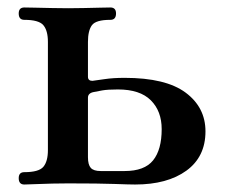

<svg xmlns="http://www.w3.org/2000/svg" viewBox="-20 -493 609 513"><path d="M45 0Q30 0 30 -17Q30 -33 45 -33Q84 -33 96 -47.5Q108 -62 108 -92V-381Q108 -411 96 -425.5Q84 -440 45 -440Q30 -440 30 -457Q30 -473 45 -473Q53 -473 74 -472.5Q95 -472 120 -471.5Q145 -471 162 -471Q180 -471 203.5 -471.5Q227 -472 247.5 -472.5Q268 -473 275 -473Q290 -473 290 -457Q290 -440 275 -440Q236 -440 225.5 -425.5Q215 -411 215 -381V-288Q215 -277 227 -277Q236 -278 259 -281.5Q282 -285 313 -285Q423 -285 476 -245.5Q529 -206 529 -142Q529 -74 478 -37Q427 0 341 0Q326 0 285.5 -1.5Q245 -3 162 -3Q145 -3 120 -2.5Q95 -2 74 -1Q53 0 45 0ZM249 -36H313Q366 -36 389 -64.5Q412 -93 412 -148Q412 -196 383 -225Q354 -254 295 -254Q268 -254 253.5 -251.5Q239 -249 230 -247Q215 -244 215 -232V-73Q215 -53 222.5 -44.5Q230 -36 249 -36Z"/></svg>

Font: Zen Antique
Style: Regular
Weight: 400
Designer: Yoshimichi Ohira
Foundry: Positype
Version: Version 1.001